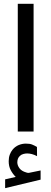

<svg xmlns="http://www.w3.org/2000/svg" viewBox="-20 -687 267 1002"><path d="M62 236.3Q46.4 220.7 35.9 200.9Q25.4 181.2 25.4 154.3Q25.4 135.3 31 120.1Q36.6 105 45.9 93.8Q58.6 78.1 76.9 70.3Q95.2 62.5 114.7 62.5Q134.8 62.5 147 67.1Q159.2 71.8 172.9 80.1L173.3 127.9Q146.5 113.8 121.6 113.8Q112.8 113.8 102.3 116.5Q91.8 119.1 84 126.5Q70.3 138.7 70.3 160.6Q70.8 176.8 81.8 191.4Q92.8 206.1 116.7 212.9Q119.1 213.4 121.6 214.4Q124 215.3 127.4 215.3Q130.4 215.3 132.3 214.8L191.9 202.6V250.5L6.8 294.9V249ZM72.8 -667H155.3V-0.5H72.8Z"/></svg>

Font: Vazir WOL-UI
Style: Regular-WOL-UI
Weight: 400
Designer: Saber Rastikerdar
Foundry: Saber Rastikerdar
Version: Version 30.1.0